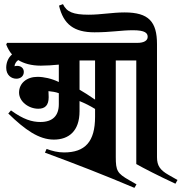

<svg xmlns="http://www.w3.org/2000/svg" viewBox="-20 -861 877 927"><path d="M629 46 639 29 604 9C546 -24 539 -37 539 -103V-569H638V-69C671 -50 745 -12 827 26L837 8L793 -17C753 -40 738 -61 738 -102V-648C738 -756 698 -801 582 -801C521 -801 468 -790 408 -790C334 -790 302 -803 284 -841L265 -834C286 -743 338 -705 436 -705C517 -705 564 -715 622 -715C681 -715 693 -701 693 -683C693 -665 675 -654 643 -654H14L10 -646C17 -628 26 -612 38 -598C19 -582 10 -558 10 -534C10 -498 35 -481 59 -481C79 -481 95 -493 95 -514C95 -531 82 -543 63 -543C58 -543 54 -542 50 -541C51 -553 58 -564 68 -571C96 -554 132 -544 177 -544C204 -544 235 -546 264 -549V-465C229 -482 191 -490 161 -490C109 -490 72 -459 72 -414C72 -371 118 -336 165 -336C198 -336 215 -353 215 -392L214 -421C232 -419 248 -417 264 -411V-358C264 -302 234 -272 175 -272C135 -272 93 -284 33 -328L20 -313C101 -234 168 -187 240 -187C312 -187 364 -228 364 -324V-373C391 -362 415 -350 439 -335V-297C439 -177 391 -125 289 -125C260 -125 231 -132 205 -142L197 -124C344 -70 485 -15 629 46ZM364 -428V-569H439V-380C410 -400 385 -416 364 -428Z"/></svg>

Font: Nithya Ranjana DU
Style: Regular
Weight: 400
Designer: Designed by Tathagata Biswas and Noopur Datye with help from Ananda Maharjan, Callijatra
Foundry: Ek Type
Version: Version 1.000;Glyphs 3.2.3 (3260)